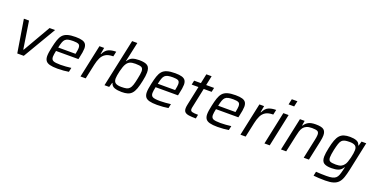

<svg xmlns="http://www.w3.org/2000/svg" viewBox="-24 -1670 5487 2803"><g transform="rotate(20 2719.5 -268.5)"><path d="M166 0 83 -510H163L229 -84H236L482 -510H568L267 0Z M792 8Q716 8 671.5 -4Q627 -16 608 -43.5Q589 -71 589 -117Q589 -144 594.5 -178Q600 -212 609 -254Q624 -325 641 -375.5Q658 -426 685.5 -457.5Q713 -489 761 -503.5Q809 -518 886 -518Q953 -518 991.5 -506Q1030 -494 1046 -468.5Q1062 -443 1062 -402Q1062 -380 1056 -340Q1050 -300 1039 -255L1033 -228H685Q679 -198 675 -174.5Q671 -151 671 -133Q671 -89 701.5 -74.5Q732 -60 815 -60Q851 -60 897.5 -63.5Q944 -67 980 -72L966 -6Q934 0 885.5 4Q837 8 792 8ZM698 -286H967L970 -301Q975 -327 978 -346.5Q981 -366 981 -381Q981 -425 955.5 -437.5Q930 -450 874 -450Q827 -450 797.5 -443.5Q768 -437 750 -420Q732 -403 720.5 -370.5Q709 -338 698 -286Z M1148 0 1257 -510H1330L1312 -409H1318Q1350 -476 1398 -497Q1446 -518 1515 -518L1498 -440Q1423 -440 1380.5 -414Q1338 -388 1315 -340.5Q1292 -293 1278 -227L1229 0Z M1789 8Q1723 8 1677.5 -8Q1632 -24 1620 -71H1615L1594 0H1521L1680 -743H1761L1695 -439H1700Q1729 -488 1771 -503Q1813 -518 1874 -518Q1964 -518 2003 -490.5Q2042 -463 2042 -387Q2042 -360 2037.5 -326.5Q2033 -293 2024 -251Q2008 -173 1989.5 -122.5Q1971 -72 1945 -43.5Q1919 -15 1881.5 -3.5Q1844 8 1789 8ZM1760 -60Q1807 -60 1836.5 -66.5Q1866 -73 1885 -93Q1904 -113 1917 -151.5Q1930 -190 1943 -255Q1951 -294 1956 -323.5Q1961 -353 1961 -373Q1961 -422 1933.5 -435.5Q1906 -449 1840 -449Q1785 -449 1754.5 -435Q1724 -421 1704 -389Q1691 -370 1679.5 -337Q1668 -304 1659 -267Q1650 -230 1645 -198Q1640 -166 1640 -149Q1640 -101 1668 -80.5Q1696 -60 1760 -60Z M2339 8Q2263 8 2218.5 -4Q2174 -16 2155 -43.5Q2136 -71 2136 -117Q2136 -144 2141.5 -178Q2147 -212 2156 -254Q2171 -325 2188 -375.5Q2205 -426 2232.5 -457.5Q2260 -489 2308 -503.5Q2356 -518 2433 -518Q2500 -518 2538.5 -506Q2577 -494 2593 -468.5Q2609 -443 2609 -402Q2609 -380 2603 -340Q2597 -300 2586 -255L2580 -228H2232Q2226 -198 2222 -174.5Q2218 -151 2218 -133Q2218 -89 2248.5 -74.5Q2279 -60 2362 -60Q2398 -60 2444.5 -63.5Q2491 -67 2527 -72L2513 -6Q2481 0 2432.5 4Q2384 8 2339 8ZM2245 -286H2514L2517 -301Q2522 -327 2525 -346.5Q2528 -366 2528 -381Q2528 -425 2502.5 -437.5Q2477 -450 2421 -450Q2374 -450 2344.5 -443.5Q2315 -437 2297 -420Q2279 -403 2267.5 -370.5Q2256 -338 2245 -286Z M2940 0Q2874 0 2832 -6Q2790 -12 2769.5 -31Q2749 -50 2749 -91Q2749 -116 2758 -156L2819 -444H2714L2728 -510H2833L2864 -658H2946L2915 -510H3038L3024 -444H2901L2840 -155Q2838 -148 2835 -131.5Q2832 -115 2832 -108Q2832 -77 2859.5 -69Q2887 -61 2952 -61Z M3277 8Q3201 8 3156.5 -4Q3112 -16 3093 -43.5Q3074 -71 3074 -117Q3074 -144 3079.5 -178Q3085 -212 3094 -254Q3109 -325 3126 -375.5Q3143 -426 3170.5 -457.5Q3198 -489 3246 -503.5Q3294 -518 3371 -518Q3438 -518 3476.5 -506Q3515 -494 3531 -468.5Q3547 -443 3547 -402Q3547 -380 3541 -340Q3535 -300 3524 -255L3518 -228H3170Q3164 -198 3160 -174.5Q3156 -151 3156 -133Q3156 -89 3186.5 -74.5Q3217 -60 3300 -60Q3336 -60 3382.5 -63.5Q3429 -67 3465 -72L3451 -6Q3419 0 3370.5 4Q3322 8 3277 8ZM3183 -286H3452L3455 -301Q3460 -327 3463 -346.5Q3466 -366 3466 -381Q3466 -425 3440.5 -437.5Q3415 -450 3359 -450Q3312 -450 3282.5 -443.5Q3253 -437 3235 -420Q3217 -403 3205.5 -370.5Q3194 -338 3183 -286Z M3633 0 3742 -510H3815L3797 -409H3803Q3835 -476 3883 -497Q3931 -518 4000 -518L3983 -440Q3908 -440 3865.5 -414Q3823 -388 3800 -340.5Q3777 -293 3763 -227L3714 0Z M4142 -656 4161 -743H4248L4229 -656ZM4006 0 4114 -510H4196L4088 0Z M4263 0 4372 -510H4445L4433 -435H4440Q4462 -472 4501.5 -495Q4541 -518 4617 -518Q4709 -518 4742 -490.5Q4775 -463 4775 -404Q4775 -366 4763 -309L4697 0H4616L4679 -295Q4685 -323 4688.5 -345Q4692 -367 4692 -383Q4692 -425 4667 -437Q4642 -449 4583 -449Q4530 -449 4498 -434.5Q4466 -420 4447.5 -394.5Q4429 -369 4419 -335Q4409 -301 4401 -262L4344 0Z M5024 206Q4975 206 4923 203.5Q4871 201 4841 197L4855 131Q4890 134 4935 135.5Q4980 137 5016 137Q5073 137 5107.5 129Q5142 121 5162.5 102.5Q5183 84 5194.5 53Q5206 22 5217 -24Q5220 -36 5223 -49Q5226 -62 5229 -72H5223Q5195 -25 5152 -10Q5109 5 5047 5Q4965 5 4928 -21Q4891 -47 4891 -118Q4891 -144 4896 -178.5Q4901 -213 4910 -255Q4926 -333 4945 -384Q4964 -435 4991 -464.5Q5018 -494 5056.5 -506Q5095 -518 5150 -518Q5209 -518 5250.5 -502Q5292 -486 5303 -441H5309L5329 -510H5402L5308 -66Q5292 8 5274 60Q5256 112 5226.5 144Q5197 176 5148.5 191Q5100 206 5024 206ZM5089 -66Q5141 -66 5169.5 -79Q5198 -92 5218 -120Q5231 -136 5242.5 -167.5Q5254 -199 5263 -236Q5272 -273 5277 -306.5Q5282 -340 5282 -361Q5282 -407 5254.5 -426.5Q5227 -446 5168 -446Q5123 -446 5094.5 -439.5Q5066 -433 5048 -414Q5030 -395 5017.5 -357Q5005 -319 4991 -256Q4983 -216 4978.5 -187Q4974 -158 4974 -137Q4974 -92 5000 -79Q5026 -66 5089 -66Z"/></g></svg>

Font: Saira
Style: Italic
Weight: 400
Italic angle: -12°
Designer: Hector Gatti with collaboration of the Omnibus-Type team
Foundry: Omnibus-Type
Version: Version 1.100; ttfautohint (v1.8.3)